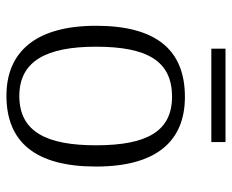

<svg xmlns="http://www.w3.org/2000/svg" viewBox="-82 -628 720 596"><g transform="rotate(90 278.0 -330.0)"><path d="M131 -626H421V-670H131ZM277 10C421 10 497 -80 497 -268C497 -457 417 -544 281 -544C135 -544 60 -455 60 -268C60 -80 142 10 277 10ZM278 -30C169 -30 125 -115 125 -268C125 -425 168 -504 280 -504C387 -504 431 -427 431 -268C431 -118 391 -30 278 -30Z"/></g></svg>

Font: Noto Serif Georgian Light
Style: Regular
Weight: 300
Designer: Monotype Design Team, Akaki Razmadze
Foundry: Google LLC
Version: Version 2.003